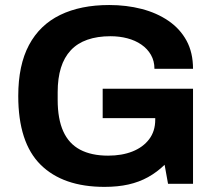

<svg xmlns="http://www.w3.org/2000/svg" viewBox="-20 -718 842 750"><path d="M388 12Q226.2 12 138.7 -74.5Q51.3 -161 51.3 -343.2Q51.3 -463.6 93.3 -542.2Q135.3 -620.8 215 -659.6Q294.7 -698.4 406.7 -698.4Q474 -698.4 533.2 -683.1Q592.4 -667.8 637.8 -636.8Q683.1 -605.9 708.6 -559.3Q734 -512.6 734 -449.2H583.3Q583.3 -479.8 569.6 -503.7Q556 -527.5 532.1 -543.9Q508.3 -560.3 477.3 -568.4Q446.4 -576.5 411.8 -576.5Q360.3 -576.5 321.3 -562.8Q282.3 -549.2 256.5 -521.6Q230.7 -493.9 218 -453.2Q205.3 -412.4 205.3 -358V-327.7Q205.3 -253.4 227.1 -205Q248.9 -156.6 293 -133.3Q337.1 -110 402.4 -110Q456.2 -110 497.4 -126.3Q538.7 -142.7 562.5 -174Q586.4 -205.4 586.4 -250.2V-256.5H381.1V-371.5H734V0H636.4L623 -74.3Q592.8 -45.1 558.2 -26Q523.5 -6.8 481.9 2.6Q440.2 12 388 12Z"/></svg>

Font: Archivo SemiBold
Style: Regular
Weight: 600
Designer: Hector Gatti
Foundry: Omnibus-Type
Version: Version 2.001